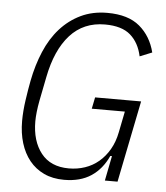

<svg xmlns="http://www.w3.org/2000/svg" viewBox="-52 -757 706 815"><g transform="rotate(5 301.0 -349.0)"><path d="M445 -106H438Q412 -49 366 -18.5Q320 12 251 12Q202 12 165 -5.5Q128 -23 103 -54Q78 -85 65 -127.5Q52 -170 52 -221Q52 -263 59 -311Q66 -359 73 -395Q86 -462 110.5 -520Q135 -578 172.5 -620Q210 -662 260 -686Q310 -710 373 -710Q462 -710 511 -668.5Q560 -627 577 -559L525 -538Q513 -595 476 -627.5Q439 -660 367 -660Q276 -660 218.5 -596.5Q161 -533 138 -415L118 -314Q113 -288 110.5 -265Q108 -242 108 -225Q108 -141 148.5 -89.5Q189 -38 267 -38Q303 -38 335.5 -49Q368 -60 394 -82Q420 -104 438.5 -136Q457 -168 465 -209L483 -299H342L352 -348H548L478 0H424Z"/></g></svg>

Font: IBM Plex Sans Cond Light
Style: Italic
Weight: 300
Width: 3
Italic angle: -11°
Designer: Mike Abbink, Paul van der Laan, Pieter van Rosmalen
Foundry: Bold Monday
Version: Version 1.3